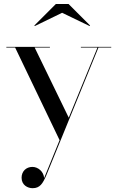

<svg xmlns="http://www.w3.org/2000/svg" viewBox="-20 -700 592 983"><path d="M298 -634.5 439 -566.5 441 -569.5 331 -679.5H266L156 -569.5L158 -566.5ZM235.5 -456.5V-460H12.5V-456.5H57.5L285 17.5L206 211.5C203.5 178.5 175 154.5 146 154.5C114 154.5 90.5 177 90.5 210C90.5 248 122 263.5 147 263.5C185 263.5 199 239 217 198L484 -456.5H549.5V-460H394V-456.5H479L332 -97.5L157.5 -456.5Z"/></svg>

Font: Bodoni* 48pt
Style: Regular
Weight: 400
Version: Version 2.3